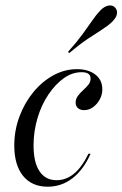

<svg xmlns="http://www.w3.org/2000/svg" viewBox="-20 -683 455 714"><path d="M157.3 11.3Q98.4 11.3 65.7 -29Q33.1 -69.4 33.1 -141.9Q33.1 -197.6 52 -248.8Q71 -300 103.6 -339.9Q136.3 -379.8 178.2 -402.8Q220.2 -425.8 266.1 -425.8Q308.9 -425.8 334.7 -405.6Q360.5 -385.5 360.5 -350.8Q360.5 -330.6 350.8 -312.9Q341.1 -295.2 325.8 -284.3Q310.5 -273.4 293.5 -273.4Q278.2 -273.4 269.8 -281Q261.3 -288.7 261.3 -301.6Q261.3 -315.3 269.8 -326.6Q278.2 -337.9 289.1 -347.6Q300 -357.3 308.5 -367.7Q316.9 -378.2 316.9 -391.1Q316.9 -414.5 283.1 -414.5Q248.4 -414.5 216.9 -391.9Q185.5 -369.4 159.7 -331Q133.9 -292.7 119.4 -243.5Q104.8 -194.4 104.8 -141.9Q104.8 -79 127 -46Q149.2 -12.9 190.3 -12.9Q225.8 -12.9 255.2 -37.1Q284.7 -61.3 308.9 -111.3H316.9Q290.3 -51.6 249.6 -20.2Q208.9 11.3 157.3 11.3ZM237.1 -485.5 233.1 -490.3Q266.9 -528.2 287.5 -556.5Q308.1 -584.7 322.6 -606Q337.1 -627.4 353.2 -644.4Q369.4 -660.5 384.3 -662.5Q399.2 -664.5 408.1 -654.8Q416.9 -645.2 414.9 -631.5Q412.9 -617.7 396 -600.8Q380.6 -586.3 358.1 -572.2Q335.5 -558.1 306 -538.3Q276.6 -518.5 237.1 -485.5Z"/></svg>

Font: Playfair 144pt Light
Style: Italic
Weight: 300
Italic angle: -15.6°
Designer: Claus Eggers Sørensen
Foundry: Claus Eggers Sørensen
Version: Version 2.001;gftools[0.9.30]